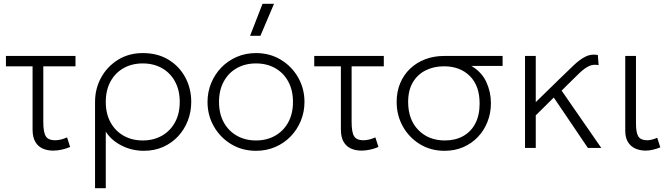

<svg xmlns="http://www.w3.org/2000/svg" viewBox="-20 -772 3496 1002"><path d="M257 14Q226.5 14 202.2 3Q178 -8 164 -32.2Q150 -56.5 150 -96V-426H11V-480H374V-426H206V-136Q206 -80.5 219.5 -60.2Q233 -40 266 -40Q282 -40 297.8 -43.8Q313.5 -47.5 330 -55L346 -5Q325 4 302 9Q279 14 257 14Z M476 210V-240Q476 -309.5 508 -367.5Q540 -425.5 596.2 -460.2Q652.5 -495 725 -495Q802 -495 858.8 -460.8Q915.5 -426.5 946.8 -368.5Q978 -310.5 978 -240Q978 -188 960 -141.8Q942 -95.5 909 -60.2Q876 -25 830.8 -5Q785.5 15 731 15Q668 15 614.2 -12.5Q560.5 -40 532 -85V210ZM725 -39Q781.5 -39 825 -63.8Q868.5 -88.5 893.2 -133.5Q918 -178.5 918 -240Q918 -301.5 893.2 -346.8Q868.5 -392 825 -416.5Q781.5 -441 725 -441Q668.5 -441 625 -416.5Q581.5 -392 556.8 -346.8Q532 -301.5 532 -240Q532 -178.5 556.8 -133.5Q581.5 -88.5 625 -63.8Q668.5 -39 725 -39Z M1316 15Q1243.5 15 1186.2 -19.8Q1129 -54.5 1096 -112.5Q1063 -170.5 1063 -240Q1063 -292 1082 -338.2Q1101 -384.5 1135.2 -419.8Q1169.5 -455 1215.5 -475Q1261.5 -495 1316 -495Q1388.5 -495 1445.8 -460.2Q1503 -425.5 1536 -367.5Q1569 -309.5 1569 -240Q1569 -188 1550 -141.8Q1531 -95.5 1497 -60.2Q1463 -25 1416.8 -5Q1370.5 15 1316 15ZM1316 -39Q1372.5 -39 1416 -63.8Q1459.5 -88.5 1484.2 -133.5Q1509 -178.5 1509 -240Q1509 -301.5 1484.2 -346.8Q1459.5 -392 1416 -416.5Q1372.5 -441 1316 -441Q1259.5 -441 1216 -416.5Q1172.5 -392 1147.8 -346.8Q1123 -301.5 1123 -240Q1123 -178.5 1147.8 -133.5Q1172.5 -88.5 1216 -63.8Q1259.5 -39 1316 -39ZM1285 -585 1350 -752H1410L1339 -585Z M1866 14Q1835.5 14 1811.2 3Q1787 -8 1773 -32.2Q1759 -56.5 1759 -96V-426H1620V-480H1983V-426H1815V-136Q1815 -80.5 1828.5 -60.2Q1842 -40 1875 -40Q1891 -40 1906.8 -43.8Q1922.5 -47.5 1939 -55L1955 -5Q1934 4 1911 9Q1888 14 1866 14Z M2300 15Q2227.5 15 2171 -19.8Q2114.5 -54.5 2082.2 -112.5Q2050 -170.5 2050 -240Q2050 -293.5 2068.5 -337.8Q2087 -382 2120.5 -413.8Q2154 -445.5 2199.2 -462.8Q2244.5 -480 2298 -480H2603V-428H2440Q2494 -396 2518 -344Q2542 -292 2542 -234Q2542 -182 2524.2 -136.8Q2506.5 -91.5 2474.2 -57.5Q2442 -23.5 2397.8 -4.2Q2353.5 15 2300 15ZM2302 -39Q2356.5 -39 2397.2 -61.8Q2438 -84.5 2460.5 -127.5Q2483 -170.5 2483 -232Q2483 -324.5 2432 -375.2Q2381 -426 2297 -426Q2244 -426 2201.8 -405Q2159.5 -384 2134.8 -342.8Q2110 -301.5 2110 -240Q2110 -148 2163.2 -93.5Q2216.5 -39 2302 -39Z M2720 0V-480H2776V-239L2903 -363Q2944 -403 2975.8 -433Q3007.5 -463 3036.8 -477.2Q3066 -491.5 3100 -485L3104 -432Q3077 -438 3053.8 -427Q3030.5 -416 3004.8 -391.5Q2979 -367 2944 -332L2911 -299L3118 0H3048L2870 -263L2776 -170V0Z M3350 14Q3319.5 14 3295.2 3Q3271 -8 3257 -31Q3243 -54 3243 -90V-480H3299V-128Q3299 -78.5 3311.8 -59.2Q3324.5 -40 3358 -40Q3369.5 -40 3382.8 -43.5Q3396 -47 3410 -53L3426 -3Q3407.5 4.5 3387.8 9.2Q3368 14 3350 14Z"/></svg>

Font: Geologica Cursive Thin
Style: Regular
Weight: 250
Designer: Sindre Bremnes, Frode Helland
Foundry: Monokrom Skriftforlag AS
Version: Version 1.010;gftools[0.9.28]